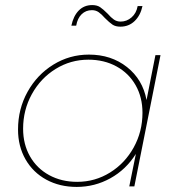

<svg xmlns="http://www.w3.org/2000/svg" viewBox="-20 -734 711 756"><path d="M454 -629Q435 -629 423 -637Q411 -645 393 -663Q380 -678 368.5 -686Q357 -694 342 -694Q318 -694 301.5 -678Q285 -662 280 -633H261Q269 -671 290 -692.5Q311 -714 343 -714Q362 -714 374 -706Q386 -698 404 -680Q417 -665 428.5 -657Q440 -649 455 -649Q479 -649 498 -665.5Q517 -682 522 -710H541Q533 -673 510 -651Q487 -629 454 -629ZM51 -224Q51 -305 88.5 -372.5Q126 -440 190 -479.5Q254 -519 330 -519Q418 -519 480 -470Q542 -421 557 -340L592 -517H612L509 0H489L515 -128Q476 -66 414.5 -32Q353 2 282 2Q215 2 162.5 -26.5Q110 -55 80.5 -106.5Q51 -158 51 -224ZM541 -290Q541 -351 514 -398.5Q487 -446 438.5 -472.5Q390 -499 328 -499Q258 -499 199 -462.5Q140 -426 105.5 -363.5Q71 -301 71 -227Q71 -166 98 -118.5Q125 -71 173.5 -44.5Q222 -18 284 -18Q354 -18 413 -54.5Q472 -91 506.5 -153.5Q541 -216 541 -290Z"/></svg>

Font: TypoPRO Montserrat
Style: Italic
Weight: 250
Italic angle: -11.3°
Designer: Julieta Ulanovsky
Foundry: Julieta Ulanovsky
Version: Version 6.001